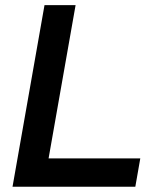

<svg xmlns="http://www.w3.org/2000/svg" viewBox="-20 -713 626 733"><path d="M27.8 0 46.9 -108.4 149.9 -693.4H268.6L165.5 -108.4H515.6L496.6 0Z"/></svg>

Font: Cascadia Code NF SemiBold
Style: Italic
Weight: 600
Italic angle: -10°
Monospace: yes
Designer: Aaron Bell
Foundry: Saja Typeworks
Version: Version 2404.023; ttfautohint (v1.8.4)